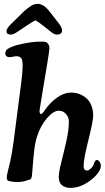

<svg xmlns="http://www.w3.org/2000/svg" viewBox="-20 -919 533 973"><path d="M105.5 -782.7Q99.1 -778.3 90.1 -772.2Q81.1 -766.1 76.7 -763.2Q72.3 -760.3 66.2 -756.3Q60.1 -752.4 56.6 -750.7Q53.2 -749 49.1 -747.1Q44.9 -745.1 41.7 -744.4Q38.6 -743.7 35.6 -743.7Q24.4 -743.7 18.3 -748.5Q12.2 -753.4 12.7 -761.7Q14.6 -775.9 33.2 -794.4L101.1 -861.3Q123.5 -881.3 139.2 -890.4Q154.8 -899.4 170.4 -899.4Q197.3 -899.4 223.6 -870.1L276.4 -802.7Q296.4 -777.3 294.4 -761.7Q292 -743.7 267.6 -743.7Q264.6 -743.7 261.5 -744.4Q258.3 -745.1 254.6 -746.8Q251 -748.5 248 -750.5Q245.1 -752.4 240 -756.3Q234.9 -760.3 231 -763.4Q227.1 -766.6 219.5 -772.5Q211.9 -778.3 206.5 -782.7Q171.4 -810.5 160.2 -815.9Q154.3 -813.5 147.5 -809.6Q140.6 -805.7 135.7 -802.5Q130.9 -799.3 121.1 -793Q111.3 -786.6 105.5 -782.7ZM48.8 -200.7 87.9 -502.4Q94.7 -556.2 94.7 -584.2Q94.7 -612.3 88.6 -622.3Q82.5 -632.3 68.4 -633.8Q59.6 -634.8 46.6 -631.8Q33.7 -628.9 25.4 -629.4Q6.8 -631.3 6.8 -648.4Q6.8 -662.6 19.3 -671.1Q31.7 -679.7 60.1 -689Q139.2 -710.4 201.2 -708Q214.8 -707.5 222.7 -698.2Q230.5 -689 230.5 -674.8Q230.5 -664.1 219.2 -595.5Q208 -526.9 195.3 -451.4Q182.6 -376 180.7 -361.8Q179.7 -354 181.4 -347.7Q183.1 -341.3 187.5 -341.3Q194.8 -341.3 207 -360.8Q233.9 -399.4 269.3 -424.6Q304.7 -449.7 341.3 -449.7Q354.5 -449.7 368.4 -446.8Q382.3 -443.8 397.7 -435.5Q413.1 -427.2 424.8 -414.6Q436.5 -401.9 444.3 -380.9Q452.1 -359.9 452.1 -333Q452.1 -305.2 428 -209.2Q403.8 -113.3 403.8 -78.6Q403.8 -56.6 418.5 -54.7Q427.7 -53.7 439.9 -64.7Q452.1 -75.7 456.5 -90.3Q461.4 -108.4 472.2 -108.4Q478.5 -107.9 484.9 -98.6Q491.2 -89.4 491.2 -78.6Q491.2 -63.5 477.1 -43.2Q462.9 -22.9 439.5 -5.9Q389.6 33.2 336.4 33.2Q311 33.2 294.4 19.8Q277.8 6.3 277.8 -21Q277.8 -46.9 290.8 -97.4Q303.7 -147.9 316.4 -204.8Q329.1 -261.7 329.1 -303.7Q329.1 -323.7 314.7 -340.8Q300.3 -357.9 277.8 -357.9Q250 -357.9 217.3 -319.1Q184.6 -280.3 168 -228Q158.2 -196.8 153.6 -159.4Q148.9 -122.1 142.6 -36.1Q141.6 -21.5 137.9 -15.1Q134.3 -8.8 123 -6.8Q96.2 3.4 71.3 3.4Q45.4 3.4 32.7 0Q22 -1.5 18.1 -5.4Q14.2 -9.3 14.2 -17.6Q14.2 -29.8 19 -47.6Q23.9 -65.4 32.7 -105.2Q41.5 -145 48.8 -200.7Z"/></svg>

Font: Cooper* SemiBold
Style: Italic
Weight: 600
Italic angle: -7°
Designer: Owen Earl
Foundry: indestructible type*
Version: Version 0.001